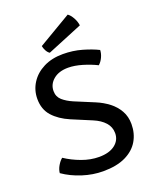

<svg xmlns="http://www.w3.org/2000/svg" viewBox="-165 -991 886 1098"><g transform="rotate(-20 278.0 -442.0)"><path d="M32 -62Q34 -84 46.8 -105.8Q59.5 -127.5 75 -140Q118.5 -111 171.5 -91.5Q224.5 -72 276 -72Q338 -72 373 -99Q408 -126 408 -169Q408 -206.5 383.2 -234.2Q358.5 -262 314 -280.5L193.5 -331Q130.5 -358 93.5 -399.2Q56.5 -440.5 56.5 -504Q56.5 -557.5 84.5 -601.2Q112.5 -645 163 -670.5Q213.5 -696 280.5 -696Q342 -696 396.5 -680.2Q451 -664.5 490 -645Q489.5 -623.5 479.2 -601.5Q469 -579.5 453 -565.5Q413.5 -585 367.2 -598.8Q321 -612.5 282.5 -612.5Q226 -612.5 192.5 -584.5Q159 -556.5 159 -515Q159 -480.5 183.2 -459Q207.5 -437.5 245 -421.5L364 -372Q406 -354.5 439.8 -328.5Q473.5 -302.5 493.5 -267Q513.5 -231.5 513.5 -186Q513.5 -129 487 -84Q460.5 -39 406.5 -13Q352.5 13 270 13Q208 13 144.8 -7.2Q81.5 -27.5 32 -62ZM384.5 -898.5Q399.5 -888.5 412.8 -865Q426 -841.5 429 -817L214 -728.5Q202 -736 194 -751.5Q186 -767 184 -780Z"/></g></svg>

Font: Signika Negative
Style: Regular
Weight: 400
Designer: Anna Giedry
Foundry: Anna Giedry
Version: Version 2.001